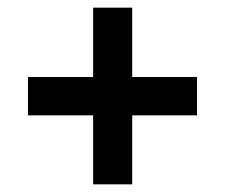

<svg xmlns="http://www.w3.org/2000/svg" viewBox="-20 -586 587 501"><path d="M53 -285H223V-105H325V-285H494V-385H325V-566H223V-385H53Z"/></svg>

Font: MV Cash Medium
Style: Regular
Weight: 500
Designer: Rodrigo Fuenzalida
Foundry: fragTYPE
Version: Version 1.100;Glyphs 3.1.2 (3151)